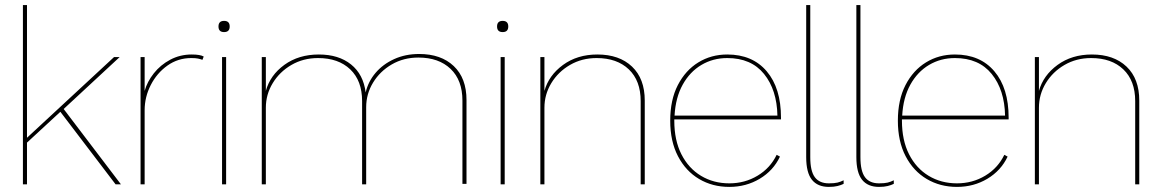

<svg xmlns="http://www.w3.org/2000/svg" viewBox="-20 -724 4558 754"><path d="M450 -500 230 -296 455 0H434L217 -285L86 -164V0H70V-704H86V-183L428 -500Z M532 0V-500H548V-367Q558 -403 584 -436Q610 -469 648.5 -489.5Q687 -510 733 -510Q766 -510 780 -502L775 -489Q767 -492 757.5 -494Q748 -496 731 -496Q679 -496 637.5 -466.5Q596 -437 572 -390Q548 -343 548 -291V0Z M868 -500V0H852V-500ZM860 -642Q882 -642 882 -620Q882 -598 860 -598Q838 -598 838 -620Q838 -642 860 -642Z M1008 0V-500H1024V-367Q1041 -429 1097 -469.5Q1153 -510 1232 -510Q1310 -510 1358.5 -471Q1407 -432 1416 -361Q1426 -404 1455 -438Q1484 -472 1528 -492Q1572 -512 1626 -512Q1712 -512 1762 -464.5Q1812 -417 1812 -331V-2H1796V-329Q1796 -409 1749.5 -453.5Q1703 -498 1623 -498Q1565 -498 1518.5 -471Q1472 -444 1445 -399.5Q1418 -355 1418 -303V0H1402V-327Q1402 -407 1355.5 -451.5Q1309 -496 1229 -496Q1171 -496 1124.5 -469Q1078 -442 1051 -397.5Q1024 -353 1024 -301V0Z M1962 -500V0H1946V-500ZM1954 -642Q1976 -642 1976 -620Q1976 -598 1954 -598Q1932 -598 1932 -620Q1932 -642 1954 -642Z M2102 0V-500H2118V-367Q2135 -428 2191 -469Q2247 -510 2326 -510Q2412 -510 2462 -462.5Q2512 -415 2512 -329V0H2496V-327Q2496 -407 2449.5 -451.5Q2403 -496 2323 -496Q2265 -496 2218.5 -469Q2172 -442 2145 -397.5Q2118 -353 2118 -301V0Z M2844 10Q2778 10 2725.5 -21Q2673 -52 2642.5 -110.5Q2612 -169 2612 -250Q2612 -332 2642 -390Q2672 -448 2722.5 -479Q2773 -510 2836 -510Q2935 -510 2991 -444Q3047 -378 3047 -262V-255H2628V-250Q2628 -173 2656 -118Q2684 -63 2733 -33.5Q2782 -4 2844 -4Q2905 -4 2955 -34Q3005 -64 3030 -116L3043 -109Q3017 -54 2963.5 -22Q2910 10 2844 10ZM2629 -270H3033Q3031 -371 2980.5 -433.5Q2930 -496 2836 -496Q2780 -496 2734.5 -469Q2689 -442 2661 -391.5Q2633 -341 2629 -270Z M3162 -704V-107Q3162 -52 3180 -28Q3198 -4 3235 -4Q3257 -4 3269 -7Q3281 -10 3293 -16V-2Q3283 3 3269 6.5Q3255 10 3235 10Q3191 10 3168.5 -18Q3146 -46 3146 -107V-704Z M3359 -704V-107Q3359 -52 3377 -28Q3395 -4 3432 -4Q3454 -4 3466 -7Q3478 -10 3490 -16V-2Q3480 3 3466 6.5Q3452 10 3432 10Q3388 10 3365.5 -18Q3343 -46 3343 -107V-704Z M3738 10Q3672 10 3619.5 -21Q3567 -52 3536.5 -110.5Q3506 -169 3506 -250Q3506 -332 3536 -390Q3566 -448 3616.5 -479Q3667 -510 3730 -510Q3829 -510 3885 -444Q3941 -378 3941 -262V-255H3522V-250Q3522 -173 3550 -118Q3578 -63 3627 -33.5Q3676 -4 3738 -4Q3799 -4 3849 -34Q3899 -64 3924 -116L3937 -109Q3911 -54 3857.5 -22Q3804 10 3738 10ZM3523 -270H3927Q3925 -371 3874.5 -433.5Q3824 -496 3730 -496Q3674 -496 3628.5 -469Q3583 -442 3555 -391.5Q3527 -341 3523 -270Z M4044 0V-500H4060V-367Q4077 -428 4133 -469Q4189 -510 4268 -510Q4354 -510 4404 -462.5Q4454 -415 4454 -329V0H4438V-327Q4438 -407 4391.5 -451.5Q4345 -496 4265 -496Q4207 -496 4160.5 -469Q4114 -442 4087 -397.5Q4060 -353 4060 -301V0Z"/></svg>

Font: Prodigy Sans Thin
Style: Regular
Weight: 100
Designer: Wei Huang
Foundry: Wei Huang
Version: Version 1.003; ttfautohint (v1.8.3)